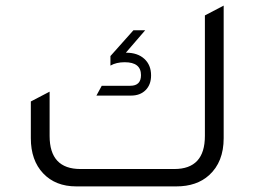

<svg xmlns="http://www.w3.org/2000/svg" viewBox="-20 -665 908 685"><path d="M711 -610 778 -645V-172Q778 -87 726 -40Q682 0 609 0H252Q178 0 134 -46.5Q90 -93 90 -172V-303L157 -338V-180Q157 -62 267 -62H602Q711 -62 711 -180ZM430 -477Q471 -477 495 -455Q519 -433 519 -396Q519 -363 499.5 -343.5Q480 -324 448 -324H324L343 -359H445Q483 -359 483 -397Q483 -443 425 -443Q395 -443 374 -431V-465L456 -557H498L429 -477Z"/></svg>

Font: Tajawal
Style: Regular
Weight: 400
Designer: Boutros Fonts
Foundry: Created by Boutros International 2017
Version: Version 1.700